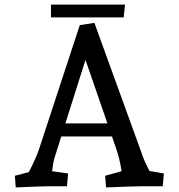

<svg xmlns="http://www.w3.org/2000/svg" viewBox="-20 -815 783 840"><path d="M45 -46 106 -62Q135 -117 150 -160L329 -705L393 -715L599 -147Q607 -119 634 -67L697 -56L692 0H593Q567 0 444 5L440 -46L512 -66Q503 -125 487 -168L470 -218H248L219 -126Q212 -103 208 -66L278 -56L273 0H185Q164 0 49 5ZM450 -275 354 -553 266 -275ZM203 -795H527L521 -739H203Z"/></svg>

Font: Andada Pro Medium
Style: Regular
Weight: 500
Designer: Carolina Giovagnoli
Foundry: Huerta Tipografica
Version: Version 3.005; ttfautohint (v1.8.4)